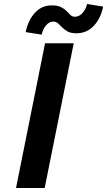

<svg xmlns="http://www.w3.org/2000/svg" viewBox="-20 -935 533 955"><path d="M59.7 0 204.1 -719.7H346.7L202.3 0ZM187.3 -762.7 107.7 -775.4Q120.4 -835.9 154.3 -872.1Q188.3 -908.2 236.6 -908.2Q265.9 -908.2 283.3 -899.7Q300.6 -891.1 311.1 -879.9Q321.6 -868.7 330.6 -860.1Q339.7 -851.6 352.3 -851.6Q373.8 -851.6 390.9 -870.9Q408 -890.1 412.9 -915L493 -902.3Q481.3 -843.3 446.3 -806.4Q411.4 -769.5 360.6 -769.5Q332.8 -769.5 316.5 -778.3Q300.1 -787.1 289.4 -798.6Q278.6 -810.1 268.9 -818.8Q259.1 -827.6 244.9 -827.6Q225.4 -827.6 209.5 -809.6Q193.7 -791.5 187.3 -762.7Z"/></svg>

Font: Reddit Sans
Style: Italic
Weight: 400
Italic angle: -11.25°
Designer: Stephen Hutchings
Version: Version 1.013